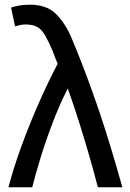

<svg xmlns="http://www.w3.org/2000/svg" viewBox="-20 -796 554 816"><path d="M16 0Q37 -81 70.5 -173Q104 -265 144 -356Q184 -447 225 -525Q219 -539 213.5 -553Q208 -567 204 -579Q186 -621 171.5 -646Q157 -671 138 -681.5Q119 -692 89 -692Q76 -692 65 -689.5Q54 -687 44 -684L27 -764Q39 -768 59.5 -772Q80 -776 107 -776Q177 -776 215.5 -739Q254 -702 281 -642Q329 -528 370 -413.5Q411 -299 443.5 -193Q476 -87 500 0H396Q380 -62 359 -135Q338 -208 314.5 -282Q291 -356 268 -420Q233 -351 204 -275Q175 -199 153 -127.5Q131 -56 117 0Z"/></svg>

Font: Ubuntu Sans Medium
Style: Regular
Weight: 500
Designer: Dalton Maag Ltd
Foundry: Dalton Maag Ltd
Version: Version 1.006; ttfautohint (v1.8.4.7-5d5b)